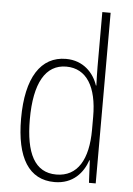

<svg xmlns="http://www.w3.org/2000/svg" viewBox="-54 -867 588 852"><g transform="rotate(5 239.5 -441.0)"><path d="M221 -56C304 -56 348 -110 367 -166H369L374 -66H404V-826H367V-583C367 -557 368 -529 369 -499H367C349 -554 302 -605 225 -605C113 -605 49 -507 49 -324C49 -149 107 -56 221 -56ZM226 -90C130 -90 88 -173 88 -324C88 -486 137 -571 229 -571C320 -571 367 -492 367 -360V-302C367 -170 321 -90 226 -90Z"/></g></svg>

Font: Noto Sans Malayalam UI Condensed ExtraLight
Style: Regular
Weight: 200
Width: 3
Designer: Jelle Bosma - Monotype Design Team
Foundry: Monotype Imaging Inc.
Version: Version 2.104